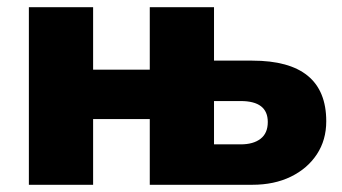

<svg xmlns="http://www.w3.org/2000/svg" viewBox="-20 -512 947 532"><path d="M60 0V-492H238V-319H395V-492H573V-344H679Q884 -344 884 -176Q884 -124 858 -84.5Q832 -45 786 -22.5Q740 0 679 0H395V-182H238V0ZM573 -112H647Q682 -112 702 -127.5Q722 -143 722 -174Q722 -232 647 -232H573Z"/></svg>

Font: Nunito Sans Black
Style: Regular
Weight: 900
Designer: Vernon Adams
Foundry: Vernon Adams
Version: Version 3.006; ttfautohint (v1.8.3)